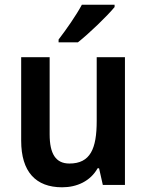

<svg xmlns="http://www.w3.org/2000/svg" viewBox="-20 -786 624 816"><path d="M467 -756V-766H328C304 -721 262 -661 229 -618V-606H311C358 -643 436 -718 467 -756ZM511 -543H391V-272C391 -154 364 -91 275 -91C217 -91 191 -132 191 -215V-543H70V-188C70 -56 132 10 244 10C307 10 364 -16 395 -71H401L417 0H511Z"/></svg>

Font: Noto Sans Armenian SemiCondensed SemiBold
Style: Regular
Weight: 600
Width: 4
Designer: Monotype Design Team
Foundry: Monotype Imaging Inc.
Version: Version 2.008